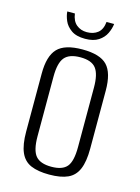

<svg xmlns="http://www.w3.org/2000/svg" viewBox="-101 -691 551 756"><g transform="rotate(15 174.0 -312.5)"><path d="M175 7Q129 7 100 -5.5Q71 -18 57.5 -49Q44 -80 44 -133V-370Q44 -441 73.5 -472Q103 -503 175 -503Q247 -503 276 -472.5Q305 -442 305 -370V-133Q305 -81 292 -50Q279 -19 250.5 -6Q222 7 175 7ZM175 -25Q220 -25 238.5 -47Q257 -69 257 -127V-370Q257 -424 239 -447.5Q221 -471 175 -471Q130 -471 111 -448.5Q92 -426 92 -370V-127Q92 -70 111 -47.5Q130 -25 175 -25ZM173 -546Q137 -546 116.5 -560.5Q96 -575 87.5 -595Q79 -615 78 -632H109Q113 -602 130.5 -587.5Q148 -573 173 -573Q200 -573 217.5 -587Q235 -601 238 -632H269Q267 -613 257.5 -593Q248 -573 227.5 -559.5Q207 -546 173 -546Z"/></g></svg>

Font: Alumni Sans Thin Light
Style: Regular
Weight: 300
Version: Version 1.018